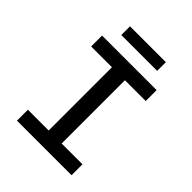

<svg xmlns="http://www.w3.org/2000/svg" viewBox="-223 -922 1045 1045"><g transform="rotate(45 300.0 -399.0)"><path d="M90 0V-84H250V-571H90V-655H510V-571H350V-84H510V0ZM162 -731V-798H438V-731Z"/></g></svg>

Font: SauceCodePro Nerd Font Mono
Style: Regular
Weight: 500
Monospace: yes
Designer: Paul D. Hunt, Teo Tuominen
Foundry: Adobe Systems Incorporated
Version: Version 2.030;PS 1.000;hotconv 16.6.51;makeotf.lib2.5.65220;